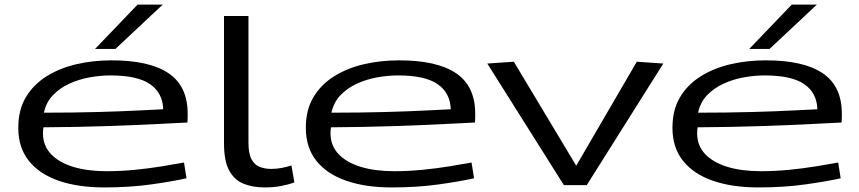

<svg xmlns="http://www.w3.org/2000/svg" viewBox="-20 -810 3760 840"><path d="M436 10Q322 10 237.5 -19Q153 -48 106.5 -106Q60 -164 60 -251Q60 -329 93 -384.5Q126 -440 183.5 -476Q241 -512 314 -529Q387 -546 468 -546Q634 -546 717.5 -489.5Q801 -433 801 -313Q801 -307 801 -296Q801 -285 800 -274Q760 -272 670 -267.5Q580 -263 452 -258.5Q324 -254 170 -253Q168 -241 168 -227Q168 -173 203 -136Q238 -99 300.5 -80Q363 -61 446 -61Q508 -61 569.5 -67Q631 -73 686.5 -82Q742 -91 785 -99L796 -30Q733 -16 640 -3Q547 10 436 10ZM172 -317Q300 -317 409 -320Q518 -323 593.5 -327Q669 -331 694 -332Q692 -403 637 -441.5Q582 -480 463 -480Q419 -480 372 -471.5Q325 -463 283.5 -444Q242 -425 212 -394Q182 -363 172 -317ZM396 -596 582 -790H692L485 -596Z M1067 -740V-187Q1067 -138 1080.5 -113Q1094 -88 1117 -79.5Q1140 -71 1166 -71Q1188 -71 1210.5 -75Q1233 -79 1255 -86L1268 -12Q1241 -2 1208.5 4Q1176 10 1138 10Q1086 10 1046 -6Q1006 -22 983 -63.5Q960 -105 960 -183V-740Z M1694 10Q1580 10 1495.5 -19Q1411 -48 1364.5 -106Q1318 -164 1318 -251Q1318 -329 1351 -384.5Q1384 -440 1441.5 -476Q1499 -512 1572 -529Q1645 -546 1726 -546Q1892 -546 1975.5 -489.5Q2059 -433 2059 -313Q2059 -307 2059 -296Q2059 -285 2058 -274Q2018 -272 1928 -267.5Q1838 -263 1710 -258.5Q1582 -254 1428 -253Q1426 -241 1426 -227Q1426 -173 1461 -136Q1496 -99 1558.5 -80Q1621 -61 1704 -61Q1766 -61 1827.5 -67Q1889 -73 1944.5 -82Q2000 -91 2043 -99L2054 -30Q1991 -16 1898 -3Q1805 10 1694 10ZM1430 -317Q1558 -317 1667 -320Q1776 -323 1851.5 -327Q1927 -331 1952 -332Q1950 -403 1895 -441.5Q1840 -480 1721 -480Q1677 -480 1630 -471.5Q1583 -463 1541.5 -444Q1500 -425 1470 -394Q1440 -363 1430 -317Z M2447 0 2112 -532 2228 -540 2501 -85 2766 -540 2882 -532 2547 0Z M3298 10Q3184 10 3099.5 -19Q3015 -48 2968.5 -106Q2922 -164 2922 -251Q2922 -329 2955 -384.5Q2988 -440 3045.5 -476Q3103 -512 3176 -529Q3249 -546 3330 -546Q3496 -546 3579.5 -489.5Q3663 -433 3663 -313Q3663 -307 3663 -296Q3663 -285 3662 -274Q3622 -272 3532 -267.5Q3442 -263 3314 -258.5Q3186 -254 3032 -253Q3030 -241 3030 -227Q3030 -173 3065 -136Q3100 -99 3162.5 -80Q3225 -61 3308 -61Q3370 -61 3431.5 -67Q3493 -73 3548.5 -82Q3604 -91 3647 -99L3658 -30Q3595 -16 3502 -3Q3409 10 3298 10ZM3034 -317Q3162 -317 3271 -320Q3380 -323 3455.5 -327Q3531 -331 3556 -332Q3554 -403 3499 -441.5Q3444 -480 3325 -480Q3281 -480 3234 -471.5Q3187 -463 3145.5 -444Q3104 -425 3074 -394Q3044 -363 3034 -317ZM3258 -596 3444 -790H3554L3347 -596Z"/></svg>

Font: Georama ExtraExtended
Style: Regular
Weight: 400
Width: 8
Designer: Jean-Baptiste Levee
Foundry: Production Type
Version: Version 1.000